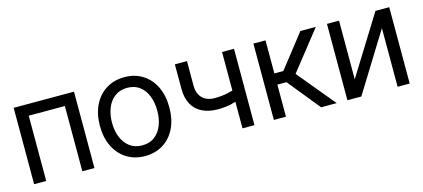

<svg xmlns="http://www.w3.org/2000/svg" viewBox="-49 -907 2840 1288"><g transform="rotate(-15 1371.5 -263.0)"><path d="M67.4 -530.3H486.3V0H402.3V-453.1H151.4V0H67.4Z M594.7 -262.7Q594.7 -344.7 625 -406.7Q655.3 -468.8 710.4 -502.9Q765.6 -537.1 836.9 -537.1Q908.2 -537.1 962.9 -502.9Q1017.6 -468.8 1047.4 -406.7Q1077.1 -344.7 1077.1 -262.7Q1077.1 -181.6 1047.4 -119.6Q1017.6 -57.6 962.9 -23.4Q908.2 10.7 836.9 10.7Q765.6 10.7 710.4 -23.4Q655.3 -57.6 625 -119.6Q594.7 -181.6 594.7 -262.7ZM993.2 -262.7Q993.2 -317.4 976.1 -362.8Q959 -408.2 923.8 -435.5Q888.7 -462.9 836.9 -462.9Q785.2 -462.9 749.5 -435.5Q713.9 -408.2 696.3 -362.8Q678.7 -317.4 678.7 -262.7Q678.7 -208 696.3 -163.1Q713.9 -118.2 749.5 -90.8Q785.2 -63.5 836.9 -63.5Q888.7 -63.5 923.8 -90.8Q959 -118.2 976.1 -163.1Q993.2 -208 993.2 -262.7Z M1597.7 0H1514.6V-530.3H1597.7ZM1387.7 -166Q1327.1 -166 1281.7 -188Q1236.3 -210 1211.9 -253.9Q1187.5 -297.9 1187.5 -361.3V-532.2H1271.5V-361.3Q1271.5 -322.3 1286.6 -295.9Q1301.8 -269.5 1327.6 -256.8Q1353.5 -244.1 1387.7 -244.1Q1435.5 -244.1 1476.6 -252.9Q1517.6 -261.7 1564.5 -278.3V-201.2Q1519.5 -183.6 1478.5 -174.8Q1437.5 -166 1387.7 -166Z M1732.4 -530.3H1816.4V-300.8H1878.9L2058.6 -530.3H2166L1953.1 -260.7L2168.9 0H2060.5L1879.9 -222.7H1816.4V0H1732.4Z M2580.1 -530.3H2675.8V0H2591.8V-407.2L2339.8 0H2243.2V-530.3H2327.1V-123Z"/></g></svg>

Font: Pretendard GOV Variable
Style: Regular
Weight: 400
Designer: Base glyphs from Inter by Rasmus Andersson; Hangul glyphs from Noto Sans CJK(Source Han Sans) by Jang Soo-young and Kang
Foundry: Kil Hyung-jin
Version: Version 1.307;Glyphs 3.2 (3192)